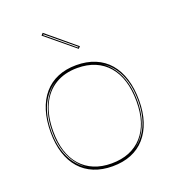

<svg xmlns="http://www.w3.org/2000/svg" viewBox="-134 -826 861 946"><g transform="rotate(-20 297.0 -353.0)"><path d="M296 -515Q351 -515 394.5 -497Q438 -479 468 -444Q498 -409 513.5 -359Q529 -309 529 -246Q529 -185 513 -136.5Q497 -88 467 -54Q437 -20 394 -2.5Q351 15 296 15Q242 15 199 -2.5Q156 -20 126 -54Q96 -88 80.5 -136.5Q65 -185 65 -246Q65 -309 80.5 -359Q96 -409 126 -444Q156 -479 199 -497Q242 -515 296 -515ZM297 -500Q229 -500 180 -470Q131 -440 105 -383Q79 -326 79 -246Q79 -188 93.5 -142.5Q108 -97 136.5 -65Q165 -33 205 -16.5Q245 0 296 0Q348 0 388.5 -16.5Q429 -33 457.5 -65Q486 -97 500.5 -142.5Q515 -188 515 -246Q515 -306 500.5 -353Q486 -400 457.5 -433Q429 -466 388.5 -483Q348 -500 297 -500ZM70 -246Q70 -194 82.5 -151.5Q95 -109 117.5 -78Q140 -47 171 -27Q142 -48 120 -79.5Q98 -111 86 -153Q74 -195 74 -246Q74 -301 87 -345.5Q100 -390 123 -423Q146 -456 177 -476Q145 -457 120.5 -424.5Q96 -392 83 -347.5Q70 -303 70 -246ZM524 -246Q524 -302 511.5 -346Q499 -390 476 -422.5Q453 -455 421 -474Q451 -454 473.5 -421Q496 -388 508 -344Q520 -300 520 -246Q520 -196 508.5 -154.5Q497 -113 476 -81.5Q455 -50 426 -29Q456 -49 478 -80Q500 -111 512 -153Q524 -195 524 -246ZM336 -586 186 -710 196 -721 346 -596ZM338 -596 197 -713 194 -710 335 -593Z"/></g></svg>

Font: Kalnia Glaze Thin
Style: Regular
Weight: 100
Designer: Frida Medrano
Foundry: Frida Medrano
Version: Version 1.110